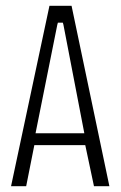

<svg xmlns="http://www.w3.org/2000/svg" viewBox="-20 -640 416 660"><path d="M18 0 150 -620H226L356 0H303L271 -151L282 -141H91L100 -151L70 0ZM101 -176 96 -182H278L271 -176L198 -555L196 -562H179L177 -555Z"/></svg>

Font: Smooch Sans Thin
Style: Regular
Weight: 400
Version: Version 1.010